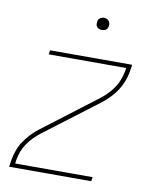

<svg xmlns="http://www.w3.org/2000/svg" viewBox="-80 -758 660 820"><g transform="rotate(10 250.0 -348.5)"><path d="M16 0 21 -33Q25 -54 32.5 -74.5Q40 -95 53 -114Q66 -133 81.5 -149.5Q97 -166 116 -180L346 -355Q362 -367 377 -382Q392 -397 403.5 -414Q415 -431 422 -449.5Q429 -468 433 -488L435 -502H99L102 -520H458L453 -488Q449 -466 441 -445.5Q433 -425 420.5 -406Q408 -387 392 -370.5Q376 -354 358 -340L127 -165Q111 -153 96 -138Q81 -123 69.5 -106Q58 -89 51 -70.5Q44 -52 41 -33L39 -18H375L372 0ZM304 -644Q298 -644 292.5 -646Q287 -648 283 -652.5Q279 -657 278.5 -663.5Q278 -670 279 -676Q279 -681 281.5 -685Q284 -689 288 -691.5Q292 -694 296 -695.5Q300 -697 305 -697Q311 -697 316.5 -694.5Q322 -692 326 -687.5Q330 -683 331 -676.5Q332 -670 331 -664Q330 -659 327.5 -655Q325 -651 321.5 -648.5Q318 -646 313.5 -645Q309 -644 304 -644Z"/></g></svg>

Font: Iosevka Term Curly Thin
Style: Italic
Weight: 100
Italic angle: -9°
Designer: Belleve Invis
Foundry: Belleve Invis
Version: Version 32.3.0